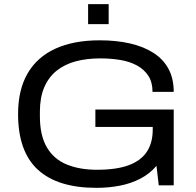

<svg xmlns="http://www.w3.org/2000/svg" viewBox="-20 -892 945 924"><path d="M444 12Q257 12 162 -75.5Q67 -163 67 -343Q67 -460 113 -539Q159 -618 247 -658Q335 -698 460 -698Q540 -698 605.5 -683Q671 -668 718.5 -637.5Q766 -607 791 -560.5Q816 -514 816 -450H714Q714 -496 694 -527Q674 -558 639 -577Q604 -596 558.5 -603.5Q513 -611 462 -611Q398 -611 345 -597Q292 -583 253 -552Q214 -521 193 -472Q172 -423 172 -355V-332Q172 -240 205.5 -183Q239 -126 301 -100.5Q363 -75 447 -75Q542 -75 601 -97.5Q660 -120 687.5 -163Q715 -206 715 -268V-281H439V-365H816V0H744L733 -94Q701 -56 656 -32.5Q611 -9 557 1.5Q503 12 444 12ZM404 -776V-872H503V-776Z"/></svg>

Font: Archivo SemiExpanded
Style: Regular
Weight: 400
Width: 6
Designer: Hector Gatti
Foundry: Omnibus-Type
Version: Version 2.001